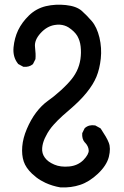

<svg xmlns="http://www.w3.org/2000/svg" viewBox="-20 -816 540 838"><path d="M244.1 2Q209 -3.9 178.2 -18.1Q168 -22.9 158 -28.8Q147.9 -34.7 138.4 -42Q128.9 -49.3 120.1 -57.6Q92.8 -83.5 83.5 -111.3Q74.2 -139.2 77.1 -176.3Q80.1 -213.4 97.2 -253.4Q105.5 -272.9 115.5 -290.8Q125.5 -308.6 137.2 -324.2Q148.9 -339.8 161.9 -352.8Q174.8 -365.7 188.5 -375.5Q214.8 -394 239.7 -416.5Q243.2 -419.4 246.6 -422.6Q250 -425.8 253.4 -429Q256.8 -432.1 260 -435.3Q263.2 -438.5 266.4 -441.7Q269.5 -444.8 272.5 -447.8Q275.4 -450.7 278.1 -453.9Q280.8 -457 283.7 -460Q302.7 -481 314.9 -505.4Q327.1 -530.3 331.1 -558.1Q333 -571.8 333.3 -585.4Q333.5 -599.1 332 -612.8Q330.6 -626 326.9 -637.5Q323.2 -648.9 317.4 -659.2Q305.2 -679.2 279.3 -696.3Q270.5 -701.7 261.2 -704.6Q252 -707.5 241.5 -708.3Q231 -709 219.2 -707Q184.6 -701.7 156.7 -670.9Q129.4 -640.6 132.8 -611.3Q136.7 -579.1 134.8 -559.1V-558.1L134.3 -557.1L124.5 -537.6L124 -536.1L123 -535.6Q107.4 -522.5 83.5 -524.4H82L81.1 -524.9L59.6 -536.6L58.6 -537.6L58.1 -538.6Q35.2 -567.4 39.1 -609.4Q43 -649.9 59.1 -684.1Q67.4 -701.2 79.1 -717.3Q90.8 -733.4 106.4 -748.5Q137.7 -778.8 180.2 -789.1Q222.2 -798.8 267.6 -793.9Q290.5 -791.5 307.9 -785.2Q325.2 -778.8 336.9 -768.6Q358.9 -749 380.4 -724.1Q402.8 -698.2 414.1 -651.9Q424.8 -606 419.9 -560.5Q415 -515.1 400.9 -481Q394 -464.4 383.3 -447Q372.6 -429.7 358.2 -411.9Q343.8 -394 325 -375.2Q306.2 -356.4 282.7 -336.4Q267.1 -323.2 254.4 -311.8Q241.7 -300.3 231.9 -290.5Q222.2 -280.8 215.3 -272.9Q204.6 -261.2 195.8 -248.5Q187 -235.8 180.2 -221.7Q177.2 -216.3 174.8 -210.9Q172.4 -205.6 170.7 -200.4Q168.9 -195.3 167.5 -190.2Q166 -185.1 165.3 -179.9Q164.6 -174.8 164.1 -169.9Q162.1 -146.5 175.8 -127.9Q179.2 -123.5 183.3 -119.1Q187.5 -114.7 192.6 -111.1Q197.8 -107.4 203.9 -104Q210 -100.6 216.8 -97.7Q244.1 -85.9 281.7 -89.4Q318.8 -92.8 343.8 -117.2Q356 -129.9 361.8 -140.6Q367.7 -151.4 367.2 -159.7Q366.2 -178.2 350.6 -194.3H350.1Q343.3 -202.1 340.6 -212.2Q337.9 -222.2 338.9 -233.9V-234.9L339.4 -235.8L349.1 -255.4L349.6 -256.3L350.6 -257.3Q368.2 -272.9 394.5 -268.6H395.5L396.5 -268.1L418 -256.3L418.9 -255.4L419.9 -254.4Q432.6 -235.4 441.4 -220.2Q450.2 -205.1 454.6 -193.4Q464.4 -169.4 455.1 -131.3Q450.2 -112.3 438.2 -94Q426.3 -75.7 407.2 -57.6Q369.1 -22 330.1 -9.3Q291 3.9 244.6 2Z"/></svg>

Font: NaikaiFont
Style: SemiBold
Weight: 600
Version: Version 1.89